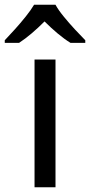

<svg xmlns="http://www.w3.org/2000/svg" viewBox="-60 -786 378 806"><path d="M173 0H85V-536H173ZM173 -766Q185 -744 207.5 -716.5Q230 -689 254.5 -662.5Q279 -636 298 -617V-606H236Q210 -622 182 -645.5Q154 -669 127 -696Q100 -669 73 -646Q46 -623 20 -606H-40V-617Q-21 -637 2.5 -663Q26 -689 48 -716.5Q70 -744 83 -766Z"/></svg>

Font: Noto Sans Historical
Style: Regular
Weight: 400
Designer: Monotype Design Team
Foundry: Monotype Imaging Inc.
Version: Version 2.013; ttfautohint (v1.8.4.7-5d5b)